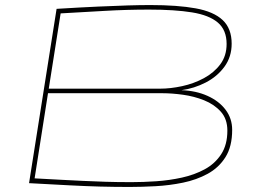

<svg xmlns="http://www.w3.org/2000/svg" viewBox="-20 -730 1027 760"><path d="M95 -5 204 -695Q302 -701 369.5 -704Q437 -707 485.5 -708.5Q534 -710 575 -710Q683 -710 754.5 -697Q826 -684 861.5 -650.5Q897 -617 897 -557Q897 -505 868.5 -466Q840 -427 794.5 -403.5Q749 -380 698 -373Q756 -371 801.5 -350.5Q847 -330 873 -295.5Q899 -261 899 -216Q899 -150 872.5 -108Q846 -66 802 -42Q758 -18 704.5 -7Q651 4 596 7Q541 10 494 10Q433 10 376.5 8.5Q320 7 253.5 3.5Q187 0 95 -5ZM173 -379H613Q655 -379 701 -389Q747 -399 787 -420.5Q827 -442 852 -475.5Q877 -509 877 -556Q877 -611 842.5 -640.5Q808 -670 740 -681Q672 -692 570 -692Q482 -692 395.5 -687Q309 -682 220 -677ZM170 -361 117 -24Q173 -21 219 -18.5Q265 -16 308 -14Q351 -12 397.5 -10.5Q444 -9 500 -9Q546 -9 598 -12.5Q650 -16 700 -27Q750 -38 790.5 -60Q831 -82 855.5 -119.5Q880 -157 880 -213Q880 -259 854 -288Q828 -317 788 -333Q748 -349 704 -355Q660 -361 624 -361Z"/></svg>

Font: Georama Extra Expanded Thin
Style: Italic
Weight: 100
Width: 8
Italic angle: -9°
Designer: Jean-Baptiste Levee
Foundry: Production Type
Version: Version 1.000